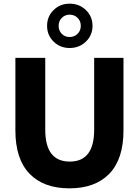

<svg xmlns="http://www.w3.org/2000/svg" viewBox="-20 -1016 758 1048"><path d="M64 -304V-700H227V-308Q227 -134 361 -134Q494 -134 494 -308V-700H654V-304Q654 -148 577 -68Q500 12 359 12Q218 12 141 -68Q64 -148 64 -304ZM237 -875Q237 -926 272.5 -961Q308 -996 360 -996Q413 -996 449 -961Q485 -926 485 -875Q485 -824 449 -789Q413 -754 360 -754Q308 -754 272.5 -789Q237 -824 237 -875ZM421 -875Q421 -901 403.5 -918.5Q386 -936 360 -936Q335 -936 317.5 -918.5Q300 -901 300 -875Q300 -849 317 -831.5Q334 -814 360 -814Q386 -814 403.5 -831.5Q421 -849 421 -875Z"/></svg>

Font: Chess Sans
Style: Bold
Weight: 700
Designer: Wolf Bōese
Foundry: Wolf Bōese
Version: Version 7.223